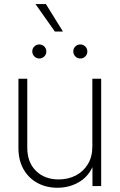

<svg xmlns="http://www.w3.org/2000/svg" viewBox="-20 -906 582 935"><path d="M259.8 8.3Q205.1 8.3 162.1 -15.1Q119.1 -38.6 94.5 -82Q69.8 -125.5 69.8 -185.1V-522.5H112.8V-187Q112.8 -115.7 155 -74Q197.3 -32.2 265.6 -32.2Q312 -32.2 349.1 -51.5Q386.2 -70.8 408 -106.7Q429.7 -142.6 429.7 -191.4V-522.5H472.7V0H430.2V-120.1H440.9Q420.9 -55.2 371.3 -23.4Q321.8 8.3 259.8 8.3ZM371.1 -621.1Q356.9 -621.1 346.9 -631.3Q336.9 -641.6 336.9 -655.8Q336.9 -669.9 346.9 -679.7Q356.9 -689.5 371.1 -689.5Q385.3 -689.5 395.3 -679.7Q405.3 -669.9 405.3 -655.3Q405.3 -641.1 395.3 -631.1Q385.3 -621.1 371.1 -621.1ZM171.4 -621.1Q157.2 -621.1 147.2 -631.3Q137.2 -641.6 137.2 -655.8Q137.2 -669.9 147.2 -679.7Q157.2 -689.5 171.4 -689.5Q185.5 -689.5 195.6 -679.7Q205.6 -669.9 205.6 -655.3Q205.6 -641.1 195.6 -631.1Q185.5 -621.1 171.4 -621.1ZM247.1 -752.4 152.8 -886.2H203.6L286.6 -752.4Z"/></svg>

Font: Inter 28pt ExtraLight
Style: Regular
Weight: 250
Designer: Rasmus Andersson
Foundry: rsms
Version: Version 4.001;git-66647c0bb